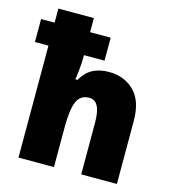

<svg xmlns="http://www.w3.org/2000/svg" viewBox="-114 -853 854 946"><g transform="rotate(15 313.0 -380.0)"><path d="M248 -760V-688H353V-571H248V-556Q248 -534 245 -503Q242 -472 238 -445H249Q272 -486 306.5 -504.5Q341 -523 389 -523Q468 -523 518.5 -473Q569 -423 569 -321V0H387V-264Q387 -375 329 -375Q283 -375 265.5 -334Q248 -293 248 -206V0H67V-571H-2V-688H67V-760Z"/></g></svg>

Font: Noto Sans Bengali SemiCondensed Black
Style: Regular
Weight: 900
Width: 4
Designer: Joana Ranito - Universal Thirst; Jelle Bosma - Monotype Design Team
Foundry: Universal Thirst ehf.
Version: Version 3.000; ttfautohint (v1.8.4.7-5d5b)